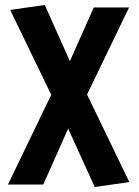

<svg xmlns="http://www.w3.org/2000/svg" viewBox="-20 -552 557 772"><path d="M12 190 186 -171 21 -512 160 -532 261 -306 357 -522H499L330 -172L500 180L361 200L254 -35L154 190Z"/></svg>

Font: Radio Canada SemiBold
Style: Regular
Weight: 600
Designer: Charles Daoud, Etienne Aubert Bonn, Alexandre Saumier Demers, Jacques Le Bailly
Foundry: Radio-Canada
Version: Version 2.104; ttfautohint (v1.8.4.7-5d5b);gftools[0.9.28.de